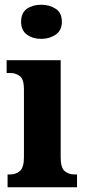

<svg xmlns="http://www.w3.org/2000/svg" viewBox="-20 -790 362 810"><path d="M154 -626Q118 -626 93.5 -644Q69 -662 69 -698Q69 -736 93.5 -753Q118 -770 154 -770Q189 -770 215 -753Q241 -736 241 -698Q241 -662 215 -644Q189 -626 154 -626ZM12 0V-54H22Q48 -54 64.5 -69Q81 -84 81 -127V-414Q81 -454 64.5 -468Q48 -482 23 -482H8V-536H236V-126Q236 -83 252.5 -68.5Q269 -54 295 -54H305V0Z"/></svg>

Font: Noto Serif Lao Condensed ExtraBold
Style: Regular
Weight: 800
Width: 3
Designer: Monotype Design Team
Foundry: Monotype Imaging Inc.
Version: Version 2.003; ttfautohint (v1.8.4.7-5d5b)